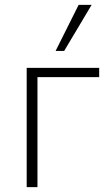

<svg xmlns="http://www.w3.org/2000/svg" viewBox="-20 -764 445 784"><path d="M89 0V-487H385V-449H133V0ZM207 -556 301 -744H354L242 -556Z"/></svg>

Font: Nunito Sans 10pt SemiCondensed ExtraLight
Style: Regular
Weight: 250
Width: 4
Designer: Vernon Adams
Foundry: Vernon Adams
Version: Version 3.101;gftools[0.9.27]